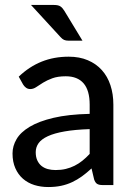

<svg xmlns="http://www.w3.org/2000/svg" viewBox="-20 -746 540 774"><path d="M341.5 -225.5Q282 -223.5 240.5 -216.2Q199 -209 173 -197Q147 -185 135.5 -168.8Q124 -152.5 124 -132.5Q124 -113.5 130.2 -99.8Q136.5 -86 147.2 -77.2Q158 -68.5 172.5 -64.5Q187 -60.5 204 -60.5Q226.5 -60.5 245.2 -65Q264 -69.5 280.5 -77.8Q297 -86 312 -98Q327 -110 341.5 -125.5ZM55.5 -437Q98 -477.5 147.8 -497.5Q197.5 -517.5 257 -517.5Q300.5 -517.5 334 -503.2Q367.5 -489 390.5 -463.5Q413.5 -438 425.2 -402.5Q437 -367 437 -324V0H393.5Q379 0 371.5 -4.8Q364 -9.5 359.5 -22.5L349 -67Q329.5 -49 310.5 -35.2Q291.5 -21.5 270.8 -11.8Q250 -2 226.5 3Q203 8 174.5 8Q144.5 8 118.2 -0.2Q92 -8.5 72.5 -25.5Q53 -42.5 41.8 -68Q30.5 -93.5 30.5 -127.5Q30.5 -157.5 46.8 -185.2Q63 -213 99.8 -235Q136.5 -257 195.8 -271Q255 -285 341.5 -287V-324Q341.5 -381.5 317 -410Q292.5 -438.5 245 -438.5Q213 -438.5 191.2 -430.5Q169.5 -422.5 153.8 -412.8Q138 -403 126.2 -395Q114.5 -387 102 -387Q92 -387 84.8 -392.5Q77.5 -398 73 -405.5ZM197.5 -726Q215 -726 223.5 -720.2Q232 -714.5 239 -703L312.5 -582H257Q245.5 -582 238.2 -585.2Q231 -588.5 223.5 -597L105 -726Z"/></svg>

Font: Lato 2
Style: Regular
Weight: 500
Designer: Lukasz Dziedzic with Adam Twardoch and Botio Nikoltchev
Foundry: tyPoland Lukasz Dziedzic
Version: Version 2.015; 2015-08-06; http://www.latofonts.com/